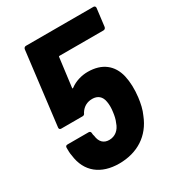

<svg xmlns="http://www.w3.org/2000/svg" viewBox="-171 -803 834 913"><g transform="rotate(-30 246.0 -346.5)"><path d="M447 -338C431 -406 382 -446 303 -446C270 -446 234 -436 206 -415C203 -412 200 -413 201 -418L221 -574C221 -578 223 -579 226 -579H467C474 -579 479 -584 480 -591L492 -688C493 -695 488 -700 482 -700H111C104 -700 99 -695 98 -688L49 -287C48 -280 52 -275 59 -275H176C182 -275 186 -277 189 -282C190 -284 190 -286 192 -288C207 -312 230 -324 257 -324C287 -324 307 -308 312 -276C315 -259 315 -240 312 -220C310 -203 306 -183 299 -168C288 -134 263 -114 231 -114C201 -114 182 -132 178 -167C176 -172 175 -178 175 -183C175 -191 170 -195 164 -195H48C40 -195 36 -191 36 -183C36 -168 36 -153 39 -140C50 -44 117 7 216 7C317 7 393 -43 428 -132C441 -160 447 -190 451 -221C456 -263 455 -303 447 -338Z"/></g></svg>

Font: Barlow Semi Condensed
Style: Bold Italic
Weight: 700
Width: 4
Italic angle: -7°
Designer: Jeremy Tribby
Foundry: Tribby Type
Version: Version 1.422;hotconv 1.0.109;makeotfexe 2.5.65596